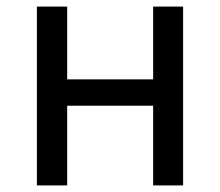

<svg xmlns="http://www.w3.org/2000/svg" viewBox="-20 -563 669 583"><path d="M92 0H184V-242H445V0H536V-543H445V-322H184V-543H92Z"/></svg>

Font: Noto Sans Mono CJK HK
Style: Regular
Weight: 400
Designer: Ryoko NISHIZUKA 西塚涼子 (kana, bopomofo & ideographs); Paul D. Hunt (Latin, Greek & Cyrillic); Sandoll Communications 산돌커뮤니
Foundry: Adobe
Version: Version 2.004;hotconv 1.0.118;makeotfexe 2.5.65603